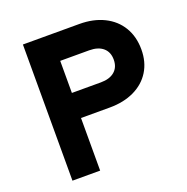

<svg xmlns="http://www.w3.org/2000/svg" viewBox="-140 -930 1030 1060"><g transform="rotate(-20 375.0 -400.0)"><path d="M107.1 -800H438.8Q520.7 -800 582.8 -769.4Q644.9 -738.7 678.7 -682.6Q712.5 -626.5 712.5 -550.9Q712.5 -477.6 678.7 -422.9Q644.9 -368.3 582.8 -338.6Q520.7 -309 438.8 -309H269.8V0H107.1ZM549.9 -550.5Q549.9 -595.4 520.9 -620Q492 -644.7 440.2 -644.7H269.8V-456.3H440.2Q492 -456.3 520.9 -481Q549.9 -505.6 549.9 -550.5Z"/></g></svg>

Font: Martian Mono Custom sWd Rg
Style: Regular
Weight: 400
Width: 6
Monospace: yes
Designer: Alex Havermale
Foundry: Evil Martians
Version: Version 1.000